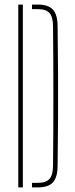

<svg xmlns="http://www.w3.org/2000/svg" viewBox="-20 -820 326 840"><path d="M60 0V-800H80V0ZM120 0V-20H145Q181 -20 196.2 -37Q211.5 -54 212 -93Q213 -170 213.2 -246.8Q213.5 -323.5 213.5 -400Q213.5 -476.5 213.2 -553.2Q213 -630 212 -707Q211.5 -746 196.5 -763Q181.5 -780 146 -780H120V-800H146Q191 -800 211.2 -778.2Q231.5 -756.5 232 -707Q233.5 -597 234 -498.2Q234.5 -399.5 234 -301Q233.5 -202.5 232 -93Q231.5 -43.5 211.2 -21.8Q191 0 145 0Z"/></svg>

Font: Big Shoulders Stencil Thin
Style: Regular
Weight: 100
Designer: Patric King
Foundry: XO Type Co
Version: Version 2.001